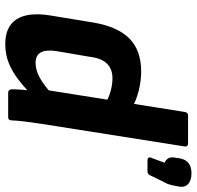

<svg xmlns="http://www.w3.org/2000/svg" viewBox="-29 -707 747 729"><g transform="rotate(90 344.5 -342.5)"><path d="M147 11Q80 11 52.5 -33Q25 -77 39 -162L66 -326Q82 -417 127 -461Q172 -505 252 -505Q288 -505 325 -495.5Q362 -486 387 -471L373 -369Q351 -382 326 -389Q301 -396 277 -396Q242 -396 221.5 -375Q201 -354 196 -312L174 -183Q168 -144 179 -124Q190 -104 219 -104Q246 -104 276 -120.5Q306 -137 342 -171L339 -88Q310 -60 280.5 -37.5Q251 -15 218.5 -2Q186 11 147 11ZM332 0Q321 0 319 -13Q319 -29 320.5 -50Q322 -71 324 -91L321 -141L405 -670Q407 -683 418 -683H524Q538 -683 536 -670L450 -125Q445 -92 441.5 -63.5Q438 -35 437 -13Q437 0 425 0ZM588 -529Q582 -529 579 -532.5Q576 -536 579 -543L598 -594Q587 -598 581 -608.5Q575 -619 579 -636L581 -651Q589 -696 638 -696Q665 -696 679 -683Q693 -670 688 -646L685 -631Q683 -620 680 -610.5Q677 -601 670 -589L647 -542Q642 -529 632 -529Z"/></g></svg>

Font: Sofia Sans Semi Condensed ExtraBold
Style: Italic
Weight: 800
Italic angle: -9°
Version: Version 4.100